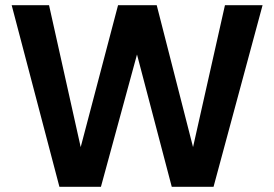

<svg xmlns="http://www.w3.org/2000/svg" viewBox="-20 -720 1056 740"><path d="M209 0 25 -700H169L291 -153L435 -700H584L724 -153L847 -700H992L803 0H642L508 -510L369 0Z"/></svg>

Font: DM Sans 24pt
Style: Bold
Weight: 700
Designer: Colophon Foundry, Jonny Pinhorn
Foundry: Colophon Foundry
Version: Version 4.004;gftools[0.9.30]